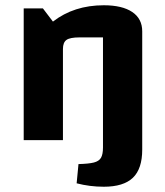

<svg xmlns="http://www.w3.org/2000/svg" viewBox="-20 -532 625 729"><path d="M520 -413V36Q520 109 484.5 143Q449 177 374 177Q321 177 271 164L278 91Q317 90 336.5 85Q356 80 363.5 67Q371 54 371 28V-390H282Q246 -390 232.5 -380.5Q219 -371 219 -346V0H70V-500H143L181 -450Q261 -512 374 -512Q444 -512 482 -486.5Q520 -461 520 -413Z"/></svg>

Font: Changa SemiBold
Style: Regular
Weight: 600
Designer: Eduardo Rodriguez Tunni
Foundry: Eduardo Rodriguez Tunni
Version: Version 2.002; ttfautohint (v1.5) -l 8 -r 50 -G 150 -x 14 -H